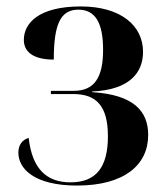

<svg xmlns="http://www.w3.org/2000/svg" viewBox="-20 -567 518 596"><path d="M219 9C366 9 440 -55 440 -148C440 -222 395 -273 266 -281V-283C383 -288 424 -342 424 -406C424 -489 353 -547 231 -547C100 -547 54 -495 54 -443C54 -407 82 -382 147 -382C147 -490 167 -537 223 -537C275 -537 300 -498 300 -412C300 -325 272 -285 209 -285H138V-275H208C280 -275 315 -237 315 -144C315 -50 280 -1 199 -1C126 -1 80 -41 69 -139C49 -133 37 -117 37 -93C37 -45 84 9 219 9Z"/></svg>

Font: Noto Serif Display SemiCondensed SemiBold
Style: Regular
Weight: 600
Width: 4
Designer: Monotype Design Team
Foundry: Monotype Imaging Inc.
Version: Version 2.009